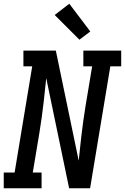

<svg xmlns="http://www.w3.org/2000/svg" viewBox="-29 -1005 667 1025"><path d="M-9 0V-84H49L143 -651H96V-735H269L391 -148Q392 -152 392.5 -156.5Q393 -161 393 -165L405 -276Q410 -317 415.5 -358.5Q421 -400 428 -441L463 -651H416V-735H618V-651H560L452 0H340L218 -587Q217 -583 216.5 -578.5Q216 -574 216 -570L204 -459Q199 -418 193.5 -376.5Q188 -335 181 -294L146 -84H193V0ZM395 -793 263 -925 341 -985 453 -837Z"/></svg>

Font: Iosevka Curly Slab MdExObl
Style: Regular
Weight: 500
Width: 7
Italic angle: -9°
Monospace: yes
Designer: Belleve Invis
Foundry: Belleve Invis
Version: Version 11.1.0; ttfautohint (v1.8.3)